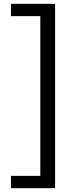

<svg xmlns="http://www.w3.org/2000/svg" viewBox="-20 -813 398 1000"><path d="M267 -793V167H37V103H190V-729H37V-793Z"/></svg>

Font: Mona Sans ExtraLight
Style: Regular
Weight: 400
Version: Version 2.000